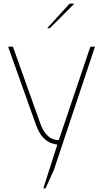

<svg xmlns="http://www.w3.org/2000/svg" viewBox="-20 -784 559 1041"><path d="M215 237 291 0Q281 -1 259.5 -7.5Q238 -14 215 -37Q192 -60 174 -110L24 -531H50L198 -116Q212 -77 229 -58Q246 -39 262 -32Q278 -25 288.5 -25Q299 -25 299 -25L470 -531H495L272 138L227 237ZM236 -631 357 -764H383L250 -631Z"/></svg>

Font: Exo Thin Thin
Style: Regular
Weight: 250
Version: Version 2.000